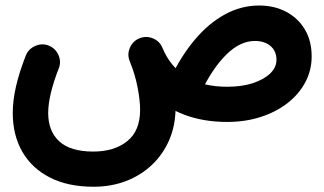

<svg xmlns="http://www.w3.org/2000/svg" viewBox="-20 -391 1192 706"><path d="M26.9 24.2Q26.9 105.8 62 166.9Q97.2 227.9 163.6 261.8Q230.1 295.7 324.1 295.7Q388.4 295.7 443.2 274.8Q497.9 253.9 538.9 215Q580 176.1 602.8 122.6Q625.6 69.1 625.6 3.8Q625.6 -43 613.3 -98Q601 -153 577.6 -213.4Q568.1 -238.2 543 -249.2Q517.9 -260.3 493.4 -250.4Q469.2 -240.8 458.3 -215.8Q447.3 -190.8 456.9 -166Q476.1 -119.8 485.7 -71Q495.2 -22.3 495.2 12.9Q495.2 90.1 447.7 128.2Q400.1 166.3 322.6 166.3Q239.3 166.3 198.2 129Q157.2 91.7 157.2 24.2Q157.2 -7.9 167.1 -49.4Q177 -90.8 195.9 -139.2Q205.9 -163.9 194.9 -188.7Q183.8 -213.5 159.3 -223.3Q135.1 -233 109.9 -222.2Q84.7 -211.4 74.8 -186.6Q50.7 -125.1 38.8 -73.2Q26.9 -21.2 26.9 24.2ZM457.3 -165.6Q487.4 -95 538 -45.1Q588.6 4.8 658.5 31.1Q728.4 57.4 815.6 57.4Q881.8 57.4 938.2 39.2Q994.6 21.1 1036.9 -11.6Q1079.1 -44.3 1102.5 -88.3Q1126 -132.2 1126 -183.5Q1126 -241 1100.9 -282.8Q1075.8 -324.7 1032.3 -347.7Q988.8 -370.7 932.6 -370.7Q866.8 -370.7 807.1 -338.1Q747.3 -305.4 696.7 -245.5Q646 -185.5 606.6 -102.9Q595.8 -80 604.2 -55.9Q612.7 -31.9 635.7 -20.9Q658.8 -10.3 683.1 -18.7Q707.4 -27.2 718.1 -50Q761.1 -139.9 812 -190.1Q862.8 -240.4 917.2 -240.4Q952.3 -240.4 974.4 -222Q996.6 -203.6 996.6 -170.7Q996.6 -143.4 973.8 -121.2Q950.9 -98.9 910.3 -85.4Q869.6 -72 815.6 -72Q725 -72 665.7 -108.4Q606.4 -144.8 577.3 -215.2Q567 -240 541.9 -250.1Q516.8 -260.1 492.3 -250Q468.1 -239.9 457.5 -215.1Q446.9 -190.4 457.3 -165.6Z"/></svg>

Font: Mikhak VF
Style: Regular
Weight: 100
Designer: Amin Abedi
Version: Version 3.001